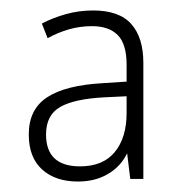

<svg xmlns="http://www.w3.org/2000/svg" viewBox="-20 -742 348 367"><path d="M158 -722Q208 -722 231 -696Q254 -670 254 -622V-400H229L223 -449Q211 -424 186.5 -409.5Q162 -395 129 -395Q86 -395 60.5 -418Q35 -441 35 -485Q35 -533 70 -556Q105 -579 176 -583L222 -586V-618Q222 -658 205 -675Q188 -692 156 -692Q133 -692 112 -686Q91 -680 71 -669L60 -697Q81 -708 106 -715Q131 -722 158 -722ZM180 -556Q122 -553 95 -537.5Q68 -522 68 -485Q68 -424 133 -424Q177 -424 199.5 -451.5Q222 -479 222 -526V-558Z"/></svg>

Font: Noto Sans Telugu SemiCondensed ExtraLight
Style: Regular
Weight: 200
Width: 4
Designer: Jelle Bosma - Monotype Design Team
Foundry: Monotype Imaging Inc.
Version: Version 2.005; ttfautohint (v1.8.4.7-5d5b)